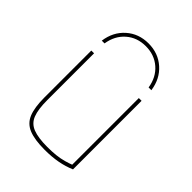

<svg xmlns="http://www.w3.org/2000/svg" viewBox="-218 -865 986 986"><g transform="rotate(45 275.0 -372.0)"><path d="M275 -754Q346 -754 395.5 -710Q445 -666 455 -594H435Q425 -658 381.5 -696Q338 -734 275 -734Q212 -734 168.5 -696Q125 -658 115 -594H95Q105 -666 154.5 -710Q204 -754 275 -754ZM284 10Q211 10 169 -7Q127 -24 110 -65.5Q93 -107 93 -180V-520H113V-180Q113 -113 127.5 -76Q142 -39 179.5 -24.5Q217 -10 283 -10Q317 -10 345 -13Q373 -16 398 -23Q423 -30 446 -39L438 -27V-520H458V-22Q421 -6 378.5 2Q336 10 284 10Z"/></g></svg>

Font: M PLUS Code Latin SemiExpanded Thin
Style: Regular
Weight: 250
Width: 6
Designer: Coji Morishita
Foundry: UNDERFOREST DESIGN
Version: Version 1.002; ttfautohint (v1.8.3)